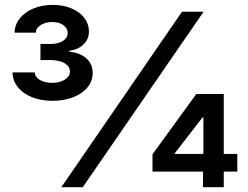

<svg xmlns="http://www.w3.org/2000/svg" viewBox="-20 -776 1029 796"><path d="M197.4 -358Q149.5 -358 112 -373.2Q74.6 -388.5 53.4 -415.5Q32.3 -442.5 32 -475.9H124.3Q125 -456.7 145.2 -444.6Q165.5 -432.5 196 -432.5Q216.6 -432.5 233.5 -438.6Q250.4 -444.6 260.1 -455.3Q269.9 -465.9 269.9 -479.4Q269.9 -500.7 248.2 -513.7Q226.6 -526.6 189.6 -527H147.7V-593.8H189.6Q209.9 -593.8 226 -599.3Q242.2 -604.8 251.4 -615.2Q260.7 -625.7 260.7 -639.2Q260.3 -659.1 242.7 -671.9Q225.1 -684.7 196.7 -684.7Q178.6 -684.7 163 -679Q147.4 -673.3 138.1 -663.4Q128.9 -653.4 128.6 -640.6H40.5Q41.2 -673.7 62.1 -699.9Q83.1 -726.2 119 -740.9Q154.8 -755.7 198.9 -755.7Q242.2 -755.7 276.5 -741.1Q310.7 -726.6 329.7 -701.5Q348.7 -676.5 348.7 -645.6Q348.7 -613.6 326.3 -592Q304 -570.3 267 -565.3V-561.8Q313.6 -556.8 339 -533.2Q364.3 -509.6 364.3 -473.7Q364.3 -440.3 342.9 -414.1Q321.4 -387.8 283.2 -372.9Q245 -358 197.4 -358ZM234.4 0 734.4 -727.3H823.9L323.2 0ZM907.7 -137.8H963.8V-64.6H907.7V0H821.7V-64.6H612.2V-136.4L794 -386.4H907.7ZM819.6 -289.1 704.5 -140.6V-137.8H823.2V-289.1Z"/></svg>

Font: Riot Sans
Style: Bold
Weight: 600
Designer: Rasmus Andersson
Foundry: rsms
Version: Version 4.001